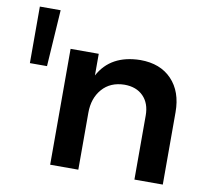

<svg xmlns="http://www.w3.org/2000/svg" viewBox="-78 -787 949 873"><g transform="rotate(10 396.5 -350.0)"><path d="M37 -700H133L116 -439H37ZM728 -334V0H597V-296Q597 -352 565 -384.5Q533 -417 478 -417Q413 -416 375.5 -373Q338 -330 338 -263V0H208V-535H338V-435Q393 -538 530 -540Q622 -540 675 -484.5Q728 -429 728 -334Z"/></g></svg>

Font: Montserrat arm2 Medium
Style: Regular
Weight: 500
Designer: Julieta Ulanovsky
Foundry: Julieta Ulanovsky
Version: Version 6.000